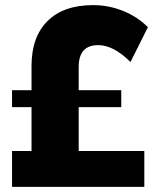

<svg xmlns="http://www.w3.org/2000/svg" viewBox="-20 -729 604 749"><path d="M287 -140H543V0H27V-140H103V-311H27V-377H103V-472Q103 -585 165.5 -647Q228 -709 343 -709Q404 -709 460 -686.5Q516 -664 557 -623L489 -487Q423 -553 363 -553Q287 -553 287 -468V-377H453V-311H287Z"/></svg>

Font: Montserrat arm2
Style: Bold
Weight: 700
Designer: Julieta Ulanovsky
Foundry: Julieta Ulanovsky
Version: Version 6.000